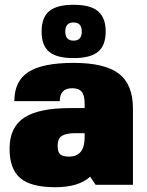

<svg xmlns="http://www.w3.org/2000/svg" viewBox="-20 -773 616 803"><path d="M357 -34Q309 10 211 10Q110 10 65 -28Q20 -66 20 -151Q20 -240 80.5 -280.5Q141 -321 275 -321H334V-340Q334 -374 322 -389Q310 -404 282 -404Q230 -404 230 -350H40Q40 -434 99 -472Q158 -510 288 -510Q418 -510 477 -465Q536 -420 536 -319V0H380ZM334 -216H294Q259 -216 240 -205.5Q221 -195 221 -162Q221 -137 232 -127.5Q243 -118 268 -118Q334 -118 334 -198ZM288 -530Q217 -530 185.5 -556.5Q154 -583 154 -641Q154 -700 186 -726.5Q218 -753 288 -753Q358 -753 390 -726Q422 -699 422 -641Q422 -583 390 -556.5Q358 -530 288 -530ZM288 -603Q322 -603 322 -641Q322 -679 288 -679Q253 -679 253 -641Q253 -603 288 -603Z"/></svg>

Font: Fivo Sans Black
Style: Regular
Weight: 900
Designer: Alexander Slobzheninov
Foundry: Alexander Slobzheninov
Version: 1.0